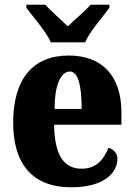

<svg xmlns="http://www.w3.org/2000/svg" viewBox="-20 -786 569 816"><path d="M196 -606H342C360 -651 418 -715 445 -753V-766H365C346 -743 295 -700 268 -674C242 -700 192 -743 173 -766H92V-753C120 -715 177 -651 196 -606ZM283 10C425 10 479 -54 479 -111C479 -135 462 -152 441 -158C421 -107 388 -69 327 -69C251 -69 212 -126 210 -256H496V-308C496 -467 411 -550 272 -550C122 -550 36 -453 36 -265C36 -91 116 10 283 10ZM327 -323H212C212 -426 239 -482 277 -482C312 -482 327 -423 327 -323Z"/></svg>

Font: Noto Serif Khmer Condensed Black
Style: Regular
Weight: 900
Width: 3
Designer: Danh Hong and the Monotype Design Team
Foundry: Monotype Imaging Inc.
Version: Version 2.004